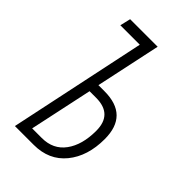

<svg xmlns="http://www.w3.org/2000/svg" viewBox="-216 -794 873 873"><g transform="rotate(45 220.5 -357.0)"><path d="M177 0Q275 0 331 -68.5Q387 -137 387 -247Q387 -400 232 -400H193L260 -714H83L71 -663H196L56 0ZM184 -352H226Q333 -352 333 -246Q333 -156 293.5 -102Q254 -48 181 -48H119Z"/></g></svg>

Font: Noto Sans Display Condensed Light
Style: Italic
Weight: 300
Width: 3
Designer: Monotype Design team
Foundry: Monotype Imaging Inc.
Version: 1.000